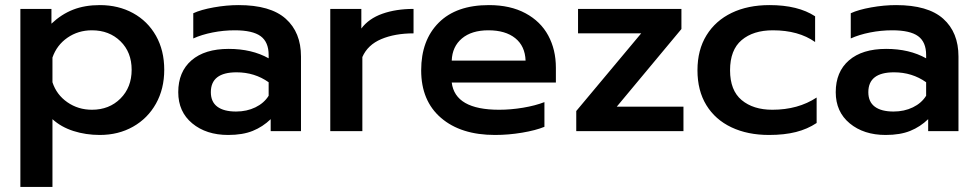

<svg xmlns="http://www.w3.org/2000/svg" viewBox="-20 -515 3839 754"><path d="M60 -480H182V-422Q221 -459 267 -477Q313 -495 372 -495Q445 -495 502.5 -463.5Q560 -432 592.5 -374.5Q625 -317 625 -241Q625 -166 592.5 -108Q560 -50 502.5 -17.5Q445 15 372 15Q317 15 268.5 -0.5Q220 -16 186 -47V219H60ZM497 -241Q497 -310 453 -353Q409 -396 341 -396Q287 -396 245 -367Q203 -338 186 -289V-192Q202 -143 244.5 -113.5Q287 -84 341 -84Q409 -84 453 -128Q497 -172 497 -241Z M680 -153Q680 -233 732 -278Q784 -323 878 -323Q969 -323 1035 -286V-299Q1035 -350 1003.5 -373Q972 -396 902 -396Q858 -396 815 -387.5Q772 -379 739 -364V-463Q769 -477 819.5 -486Q870 -495 917 -495Q1042 -495 1102 -441.5Q1162 -388 1162 -293V0H1043V-47Q1012 -17 972.5 -1Q933 15 876 15Q790 15 735 -30.5Q680 -76 680 -153ZM1035 -139V-192Q980 -231 909 -231Q808 -231 808 -153Q808 -115 833.5 -96Q859 -77 907 -77Q949 -77 983 -93.5Q1017 -110 1035 -139Z M1277 -480H1399V-403Q1428 -442 1481.5 -461Q1535 -480 1604 -480V-384Q1531 -384 1477.5 -361.5Q1424 -339 1403 -291V0H1277Z M1634 -239Q1634 -357 1703 -426Q1772 -495 1900 -495Q1984 -495 2043.5 -463Q2103 -431 2133 -375.5Q2163 -320 2163 -249V-191H1754Q1767 -84 1940 -84Q1986 -84 2034 -92Q2082 -100 2118 -114V-17Q2084 -3 2030.5 6Q1977 15 1924 15Q1790 15 1712 -52Q1634 -119 1634 -239ZM2044 -277Q2042 -334 2003.5 -365Q1965 -396 1898 -396Q1832 -396 1794 -364Q1756 -332 1754 -277Z M2243 -79 2498 -384H2250V-480H2656V-401L2402 -96H2664V0H2243Z M2719 -239Q2719 -319 2754.5 -376.5Q2790 -434 2853.5 -464.5Q2917 -495 3002 -495Q3114 -495 3181 -451V-350Q3116 -396 3015 -396Q2938 -396 2892.5 -357.5Q2847 -319 2847 -239Q2847 -160 2892.5 -122Q2938 -84 3013 -84Q3114 -84 3187 -132V-32Q3151 -8 3105.5 3.5Q3060 15 3000 15Q2916 15 2852.5 -15Q2789 -45 2754 -102Q2719 -159 2719 -239Z M3262 -153Q3262 -233 3314 -278Q3366 -323 3460 -323Q3551 -323 3617 -286V-299Q3617 -350 3585.5 -373Q3554 -396 3484 -396Q3440 -396 3397 -387.5Q3354 -379 3321 -364V-463Q3351 -477 3401.5 -486Q3452 -495 3499 -495Q3624 -495 3684 -441.5Q3744 -388 3744 -293V0H3625V-47Q3594 -17 3554.5 -1Q3515 15 3458 15Q3372 15 3317 -30.5Q3262 -76 3262 -153ZM3617 -139V-192Q3562 -231 3491 -231Q3390 -231 3390 -153Q3390 -115 3415.5 -96Q3441 -77 3489 -77Q3531 -77 3565 -93.5Q3599 -110 3617 -139Z"/></svg>

Font: Prompt Medium
Style: Regular
Weight: 500
Designer: Katatrad Team
Foundry: CadsonDemak
Version: Version 1.000